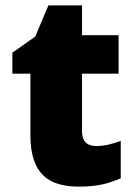

<svg xmlns="http://www.w3.org/2000/svg" viewBox="-20 -684 500 714"><path d="M337 -141C304 -141 285 -159 285 -195V-410H421V-553H285V-664H160L111 -548L26 -488V-410H93V-182C93 -32 166 10 274 10C346 10 387 -3 429 -21V-160C398 -149 371 -141 337 -141Z"/></svg>

Font: Noto Sans Lao Looped Black
Style: Regular
Weight: 900
Designer: Mark Frömberg, Ben Mitchell
Foundry: The Fontpad Ltd
Version: Version 1.002